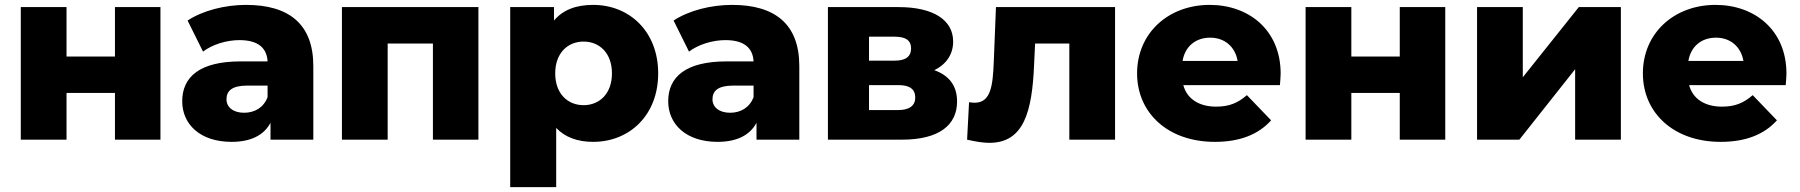

<svg xmlns="http://www.w3.org/2000/svg" viewBox="-20 -571 7361 785"><path d="M252 0V-191H450V0H636V-542H450V-340H252V-542H65V0Z M1074 -174C1058 -131 1021 -110 978 -110C933 -110 906 -133 906 -165C906 -199 928 -221 990 -221H1074ZM927 9C1005 9 1059 -18 1086 -69V0H1261V-301C1261 -473 1161 -551 986 -551C900 -551 809 -528 747 -487L810 -360C848 -389 906 -407 959 -407C1034 -407 1071 -376 1074 -320H964C797 -320 725 -257 725 -157C725 -64 797 9 927 9Z M1565 -393H1750V0H1936V-542H1378V0H1565Z M2366 -141C2301 -141 2250 -188 2250 -271C2250 -354 2301 -401 2366 -401C2431 -401 2482 -354 2482 -271C2482 -188 2431 -141 2366 -141ZM2254 -48C2290 -10 2341 9 2405 9C2553 9 2671 -99 2671 -271C2671 -443 2553 -551 2405 -551C2334 -551 2281 -530 2245 -487V-542H2066V194H2254Z M3061 -174C3045 -131 3008 -110 2965 -110C2920 -110 2893 -133 2893 -165C2893 -199 2915 -221 2977 -221H3061ZM2914 9C2992 9 3046 -18 3073 -69V0H3248V-301C3248 -473 3148 -551 2973 -551C2887 -551 2796 -528 2734 -487L2797 -360C2835 -389 2893 -407 2946 -407C3021 -407 3058 -376 3061 -320H2951C2784 -320 2712 -257 2712 -157C2712 -64 2784 9 2914 9Z M3638 -421C3683 -421 3705 -406 3705 -373C3705 -340 3683 -323 3638 -323H3533V-421ZM3654 -223C3700 -223 3722 -206 3722 -172C3722 -139 3698 -121 3652 -121H3533V-223ZM3668 0C3820 0 3893 -60 3893 -156C3893 -219 3862 -262 3800 -284C3849 -308 3877 -349 3877 -401C3877 -490 3795 -542 3654 -542H3365V0Z M3934 0C3969 8 3999 13 4025 13C4166 13 4200 -114 4208 -308L4212 -393H4352V0H4539V-542H4052L4043 -316C4039 -223 4032 -151 3965 -151C3958 -151 3950 -152 3942 -153Z M4815 -322C4825 -381 4868 -417 4928 -417C4987 -417 5030 -380 5040 -322ZM4947 9C5049 9 5125 -21 5177 -79L5078 -182C5041 -150 5006 -135 4952 -135C4882 -135 4833 -167 4818 -223H5213C5214 -238 5216 -256 5216 -270C5216 -448 5086 -551 4926 -551C4756 -551 4629 -435 4629 -271C4629 -110 4754 9 4947 9Z M5505 0V-191H5703V0H5889V-542H5703V-340H5505V-542H5318V0Z M6192 0 6420 -288V0H6607V-542H6435L6206 -255V-542H6019V0Z M6883 -322C6893 -381 6936 -417 6996 -417C7055 -417 7098 -380 7108 -322ZM7015 9C7117 9 7193 -21 7245 -79L7146 -182C7109 -150 7074 -135 7020 -135C6950 -135 6901 -167 6886 -223H7281C7282 -238 7284 -256 7284 -270C7284 -448 7154 -551 6994 -551C6824 -551 6697 -435 6697 -271C6697 -110 6822 9 7015 9Z"/></svg>

Font: Montserrat-Alt1 ExtBd
Style: Regular
Weight: 800
Designer: Differentunic
Foundry: Differentunic
Version: Version 7.222